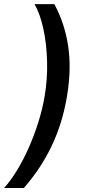

<svg xmlns="http://www.w3.org/2000/svg" viewBox="-50 -775 448 946"><path d="M280.2 -301.5Q258.2 -168 204.5 -55.8Q150.9 56.5 67.5 151.3H-29.8Q2.1 116.1 33.4 65Q64.6 13.8 91.6 -47.1Q118.6 -108 139 -173.1Q159.4 -238.3 170.1 -301.5Q184.3 -386 182 -472.7Q179.7 -559.3 163.5 -633.5Q147.4 -707.7 120 -754.6H217.7Q269.2 -659.8 285.9 -547.4Q302.6 -435 280.2 -301.5Z"/></svg>

Font: Inter UI Medium
Style: Italic
Weight: 500
Italic angle: 9.39999°
Designer: Rasmus Andersson
Foundry: rsms
Version: 3.2;8d6f07862